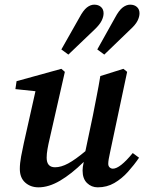

<svg xmlns="http://www.w3.org/2000/svg" viewBox="-20 -789 621 823"><path d="M399 14Q372 14 353 -4.5Q334 -23 334 -58Q334 -65 335 -73.5Q336 -82 339 -95Q286 -43 237.5 -14.5Q189 14 145 14Q111 14 88 -6.5Q65 -27 65 -65Q65 -89 70.5 -118.5Q76 -148 82 -175L132 -398L46 -407L51 -441L243 -494L258 -481L193 -195Q187 -170 183.5 -149.5Q180 -129 180 -113Q180 -72 216 -72Q242 -72 272.5 -88.5Q303 -105 346 -141L378 -293Q386 -335 394.5 -377.5Q403 -420 410 -463L509 -494L525 -481L452 -137Q444 -102 444 -87Q444 -77 450 -71.5Q456 -66 464 -66Q494 -66 549 -133L576 -113Q555 -82 528.5 -52.5Q502 -23 470 -4.5Q438 14 399 14ZM243 -577 320 -713Q337 -745 352.5 -757Q368 -769 384 -769Q402 -769 413 -759Q424 -749 424 -732Q424 -717 415.5 -700Q407 -683 386 -663L273 -555ZM397 -577 473 -713Q490 -745 506 -757Q522 -769 538 -769Q556 -769 567 -759Q578 -749 578 -732Q578 -717 569.5 -700Q561 -683 539 -663L427 -555Z"/></svg>

Font: Source Serif 4 Semibold
Style: Italic
Weight: 600
Italic angle: -12°
Designer: Frank Grießhammer
Foundry: Adobe
Version: Version 4.005;hotconv 1.1.0;makeotfexe 2.6.0